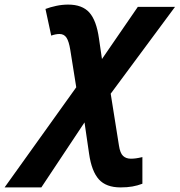

<svg xmlns="http://www.w3.org/2000/svg" viewBox="-147 -576 782 836"><path d="M-127 240 185 -196 159 -359Q153 -396 142.5 -412Q132 -428 112 -428Q96 -428 76 -421L51 -537Q72 -545 98 -550.5Q124 -556 150 -556Q211 -556 242 -521.5Q273 -487 284 -408L297 -319L453 -546H615L335 -168L371 58Q376 91 389 103Q402 115 423 115Q433 115 444.5 113.5Q456 112 473 108V224Q452 232 429.5 236Q407 240 378 240Q315 240 283.5 205Q252 170 241 94L221 -43L33 240Z"/></svg>

Font: BC Sans
Style: Bold Italic
Weight: 700
Italic angle: -12°
Designer: Monotype Design Team
Province of B.C.
Foundry: Monotype Imaging Inc.
Version: Version 2.000;GOOG;noto-source:20170915:90ef993387c0